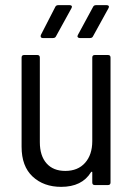

<svg xmlns="http://www.w3.org/2000/svg" viewBox="-20 -720 521 747"><path d="M349 -506H400Q410 -506 410 -496V-10Q410 0 400 0H349Q339 0 339 -10V-49Q339 -52 337.5 -52Q336 -52 334 -50Q299 7 218 7Q150 7 107 -33Q64 -73 64 -149V-496Q64 -506 74 -506H125Q135 -506 135 -496V-167Q135 -114 161 -84.5Q187 -55 234 -55Q283 -55 311 -86.5Q339 -118 339 -171V-496Q339 -506 349 -506ZM139 -584 195 -693Q198 -700 207 -700H251Q257 -700 259 -696.5Q261 -693 258 -688L198 -579Q195 -572 186 -572H146Q141 -572 139 -575.5Q137 -579 139 -584ZM283 -584 342 -693Q345 -700 354 -700H395Q401 -700 403 -696.5Q405 -693 402 -688L342 -579Q339 -572 330 -572H290Q285 -572 282.5 -575.5Q280 -579 283 -584Z"/></svg>

Font: Barlow Semi Condensed
Style: Regular
Weight: 400
Width: 4
Designer: Jeremy Tribby
Foundry: Tribby Type
Version: Version 1.408;December 10, 2018;FontCreator 11.5.0.2430 64-b